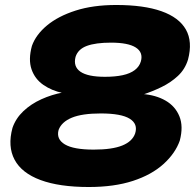

<svg xmlns="http://www.w3.org/2000/svg" viewBox="-20 -738 788 770"><path d="M336 12Q218 12 142.5 -16Q67 -44 38.5 -97.5Q10 -151 30 -225Q43 -263 73.5 -292Q104 -321 146 -340Q188 -359 232 -367V-365Q188 -374 154 -397.5Q120 -421 106.5 -460Q93 -499 108 -554Q124 -599 168.5 -636Q213 -673 283 -695.5Q353 -718 446 -718Q557 -718 627.5 -693Q698 -668 725.5 -619.5Q753 -571 734 -499Q722 -460 693.5 -433.5Q665 -407 628 -389Q591 -371 551 -358V-361Q605 -357 644 -334.5Q683 -312 699.5 -271.5Q716 -231 701 -174Q683 -123 635.5 -80Q588 -37 513 -12.5Q438 12 336 12ZM356 -138Q430 -138 470.5 -154.5Q511 -171 522 -203Q534 -241 500 -262Q466 -283 384 -283Q309 -283 268 -266Q227 -249 215 -217Q205 -180 240 -159Q275 -138 356 -138ZM401 -430Q442 -430 472 -436.5Q502 -443 520.5 -457Q539 -471 545 -492Q555 -528 524.5 -547.5Q494 -567 425 -567Q364 -567 328.5 -554Q293 -541 283 -510Q273 -471 302.5 -450.5Q332 -430 401 -430Z"/></svg>

Font: Nunito Sans 7pt Expanded Black
Style: Italic
Weight: 900
Width: 7
Italic angle: -9°
Designer: Vernon Adams
Foundry: Vernon Adams
Version: Version 3.101;gftools[0.9.27]